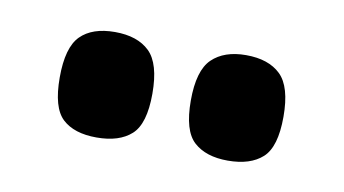

<svg xmlns="http://www.w3.org/2000/svg" viewBox="-32 -812 450 251"><g transform="rotate(10 192.5 -686.0)"><path d="M279 -616Q250 -616 234 -630.5Q218 -645 218 -685Q218 -725 234 -740.5Q250 -756 279 -756Q309 -756 325 -740.5Q341 -725 341 -685Q341 -645 325 -630.5Q309 -616 279 -616ZM105 -616Q75 -616 59.5 -630.5Q44 -645 44 -685Q44 -725 59.5 -740.5Q75 -756 105 -756Q135 -756 151 -740.5Q167 -725 167 -685Q167 -645 151 -630.5Q135 -616 105 -616Z"/></g></svg>

Font: Georama SemiCondensed
Style: Bold
Weight: 700
Width: 4
Designer: Jean-Baptiste Levee
Foundry: Production Type
Version: Version 1.000